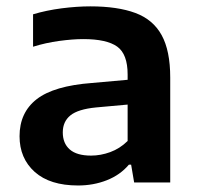

<svg xmlns="http://www.w3.org/2000/svg" viewBox="-20 -574 620 604"><path d="M225.5 9.5Q137 9.5 89.2 -33.2Q41.5 -76 41.5 -145.5Q41.5 -220 95.5 -262Q149.5 -304 269.5 -313L381.5 -323V-339.5Q381.5 -404 348.5 -427.5Q315.5 -451 242 -451Q208.5 -451 166.2 -445.2Q124 -439.5 84 -427V-529Q125.5 -541.5 173.8 -547.8Q222 -554 264 -554Q350 -554 405.8 -533.2Q461.5 -512.5 488.5 -463.5Q515.5 -414.5 515.5 -330V0H402L392.5 -56H385.5Q358 -23.5 316 -7Q274 9.5 225.5 9.5ZM177.5 -157.5Q177.5 -123 199.5 -103.8Q221.5 -84.5 266.5 -84.5Q296.5 -84.5 326.8 -95.5Q357 -106.5 381.5 -130.5V-245L282 -236Q225.5 -230.5 201.5 -211Q177.5 -191.5 177.5 -157.5Z"/></svg>

Font: Encode Sans SemiExpanded SemiExpanded SemiBold
Style: Regular
Weight: 600
Width: 6
Designer: Multiple Designers
Foundry: Impallari Type
Version: Version 3.000; ttfautohint (v1.8.3) -l 8 -r 50 -G 200 -x 14 